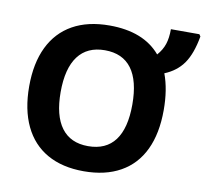

<svg xmlns="http://www.w3.org/2000/svg" viewBox="-84 -851 1019 953"><g transform="rotate(10 426.0 -375.0)"><path d="M58.1 -358.9Q58.1 -475.6 97.9 -557.6Q137.7 -639.6 214.1 -682.4Q290.5 -725.1 399.4 -725.1Q571.3 -725.1 656.2 -624.5Q681.2 -652.8 691.4 -684.1Q701.7 -715.3 701.7 -759.8H845.2L852.1 -749.5Q836.4 -661.1 802.5 -612.3Q768.6 -563.5 707.5 -538.6Q736.3 -461.9 736.3 -357.9Q736.3 -240.2 697.3 -158Q658.2 -75.7 582 -33Q505.9 9.8 397 9.8Q289.1 9.8 213.1 -33.2Q137.2 -76.2 97.7 -158.9Q58.1 -241.7 58.1 -358.9ZM578.1 -357.9Q578.1 -478 532.7 -539.1Q487.3 -600.1 397.9 -600.1Q309.1 -600.1 262.9 -538.6Q216.8 -477.1 216.8 -357.9Q216.8 -239.3 262.5 -178Q308.1 -116.7 397 -116.7Q486.8 -116.7 532.5 -177.5Q578.1 -238.3 578.1 -357.9Z"/></g></svg>

Font: Viking Open Sans
Style: Bold
Weight: 700
Foundry: Ascender Corporation
Version: Version 2.001